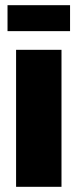

<svg xmlns="http://www.w3.org/2000/svg" viewBox="-20 -720 299 740"><path d="M42 0V-528H217V0ZM9 -600V-700H250V-600Z"/></svg>

Font: Archivo Condensed Black
Style: Regular
Weight: 900
Width: 3
Designer: Hector Gatti
Foundry: Omnibus-Type
Version: Version 2.001